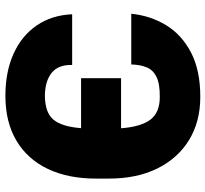

<svg xmlns="http://www.w3.org/2000/svg" viewBox="-46 -732 787 736"><g transform="rotate(90 348.0 -363.5)"><path d="M34.2 -246.1H228.5Q227.1 -192.9 258.8 -167.5Q290.5 -142.1 346.7 -141.6Q411.6 -142.1 438.5 -174.8Q465.3 -207.5 470.7 -280.3H279.3V-433.6H471.2Q465.3 -511.2 437.5 -546.9Q409.7 -582.5 350.6 -582Q300.8 -582.5 274.2 -569.3Q247.6 -556.2 237.5 -531.5Q227.5 -506.8 226.6 -472.7H32.2Q39.6 -545.9 75.9 -606Q112.3 -666 180.7 -701.7Q249 -737.3 350.6 -737.3Q445.8 -737.3 516.1 -694.3Q586.4 -651.4 625.5 -572.3Q664.6 -493.2 664.1 -383.8V-340.8Q664.6 -231.4 627 -152.8Q589.4 -74.2 518.3 -32.2Q447.3 9.8 346.7 9.8Q254.9 9.8 185.5 -21.5Q116.2 -52.7 76.9 -110.4Q37.6 -168 34.2 -246.1Z"/></g></svg>

Font: Inter Tight Black
Style: Regular
Weight: 900
Designer: Rasmus Andersson
Foundry: rsms
Version: Version 3.004; ttfautohint (v1.8.4.7-5d5b)